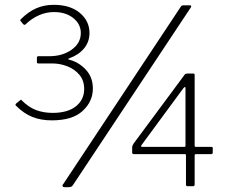

<svg xmlns="http://www.w3.org/2000/svg" viewBox="-20 -772 933 796"><path d="M66 -684Q62 -687 66 -692Q97 -723 130 -737.5Q163 -752 203 -752Q271 -752 311 -718.5Q351 -685 351 -635Q351 -599 329 -572Q307 -545 269 -531Q262 -528 262 -527Q262 -526 269 -524Q307 -514 336 -483Q365 -452 365 -405Q365 -351 322.5 -312Q280 -273 195 -273Q150 -273 114.5 -287Q79 -301 46 -334Q44 -336 44 -337.5Q44 -339 46 -342L63 -356Q68 -361 70 -356Q99 -327 130 -315.5Q161 -304 198 -304Q261 -304 295 -331.5Q329 -359 329 -403Q329 -438 309.5 -461.5Q290 -485 259.5 -497Q229 -509 196 -509H139Q133 -509 133 -514V-533Q133 -539 139 -539H185Q239 -539 277 -566Q315 -593 315 -635Q315 -672 284 -697Q253 -722 204 -722Q171 -722 141 -708.5Q111 -695 87 -672Q85 -669 82 -669Q79 -669 76 -672L66 -684ZM282 -4Q277 4 266 4H248Q241 4 239.5 -0.5Q238 -5 243 -10L730 -745Q733 -749 736 -749.5Q739 -750 743 -750H766Q770 -750 772 -748.5Q774 -747 771 -741ZM746 -463Q747 -465 750 -466Q753 -467 756 -467H782Q787 -467 787 -461V-168Q787 -163 792 -163H855Q862 -163 862 -159V-139Q862 -133 855 -133H792Q787 -133 787 -127V-7Q787 0 780 0H757Q751 0 751 -7V-129Q751 -133 746 -133H536Q528 -133 528 -139V-161Q528 -165 529.5 -168.5Q531 -172 534 -177L746 -463ZM743 -163Q749 -163 749 -167V-404Q749 -411 747 -411.5Q745 -412 740 -406L567 -171Q561 -163 571 -163Z"/></svg>

Font: Libre Franklin Thin ExtraLight
Style: Regular
Weight: 250
Version: Version 3.000